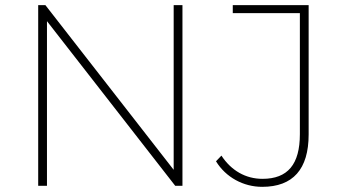

<svg xmlns="http://www.w3.org/2000/svg" viewBox="-20 -720 1338 744"><path d="M653 -62 156 -700H128V0H162V-638L659 0H687V-700H653ZM882 -700V-669H1142V-200C1142 -83 1095 -27 997 -27C932 -27 876 -59 838 -117L817 -95C855 -33 923 4 996 4C1115 4 1176 -64 1176 -199V-700Z"/></svg>

Font: Talent ExtraLight
Style: Regular
Weight: 200
Designer: Mike Powis
Version: Version 1.001;hotconv 1.0.109;makeotfexe 2.5.65596